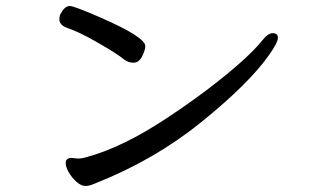

<svg xmlns="http://www.w3.org/2000/svg" viewBox="-20 -644 1040 637"><path d="M264 -27Q277 -27 297 -36Q494 -114 650.5 -241Q807 -368 873 -462Q902 -503 902 -519Q902 -534 884 -534Q869 -534 848 -507.5Q827 -481 784 -442Q684 -352 535.5 -253.5Q387 -155 268 -123Q252 -118 239 -118L217 -120Q198 -120 198 -103Q198 -90 208 -72.5Q218 -55 233.5 -41Q249 -27 264 -27ZM423 -436Q441 -436 451.5 -457Q462 -478 462 -491Q462 -521 313 -586Q226 -624 212 -624Q195 -624 183 -601Q177 -594 177 -579Q177 -562 201 -552Q239 -540 304.5 -502.5Q370 -465 394 -445Q407 -436 423 -436Z"/></svg>

Font: LXGW WenKai Mono TC
Style: Bold
Weight: 700
Designer: LXGW / Fontworks Inc.
Foundry: LXGW / Fontworks Inc.
Version: Version 1.330